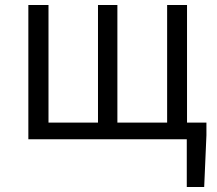

<svg xmlns="http://www.w3.org/2000/svg" viewBox="-20 -560 872 772"><path d="M94 0H731V192H801L810 -16V-67H732V-540H652V-67H452V-540H374V-67H175V-540H94Z"/></svg>

Font: Noto Sans KR DemiLight
Style: Regular
Weight: 350
Designer: Ryoko NISHIZUKA 西塚涼子 (kana, bopomofo & ideographs); Paul D. Hunt (Latin, Greek & Cyrillic); Sandoll Communications 산돌커뮤니
Foundry: Adobe
Version: Version 2.004;hotconv 1.0.118;makeotfexe 2.5.65603